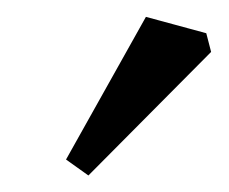

<svg xmlns="http://www.w3.org/2000/svg" viewBox="-20 -780 274 230"><path d="M59.1 -588.9 154.8 -759.8 227.1 -740.2 232.9 -717.8 85.9 -569.8Z"/></svg>

Font: Amethysta
Style: Regular
Weight: 400
Designer: Konstantin Vinogradov, Alexei Vanyashin
Foundry: Cyreal (www.cyreal.org)
Version: Version 1.003